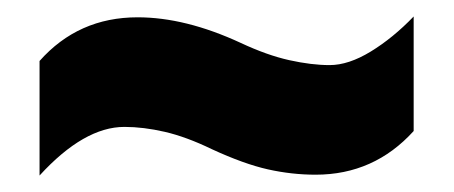

<svg xmlns="http://www.w3.org/2000/svg" viewBox="-20 -469 551 233"><path d="M237 -288Q276 -270 305 -263.5Q334 -257 363 -257Q434 -257 482 -310V-449Q457 -423 430 -406.5Q403 -390 380 -390Q358 -390 331 -396Q304 -402 272 -417Q205 -448 147 -448Q75 -448 28 -395V-256Q82 -315 131 -315Q154 -315 180 -309Q206 -303 237 -288Z"/></svg>

Font: Noto Sans Display SemiCondensed Black
Style: Regular
Weight: 900
Width: 4
Designer: Monotype Design Team
Foundry: Monotype Imaging Inc.
Version: Version 1.900